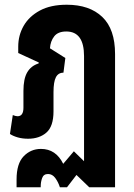

<svg xmlns="http://www.w3.org/2000/svg" viewBox="-20 -581 565 811"><path d="M50 210V177Q50 110 80 79Q110 48 153 48Q216 48 247 111L292 58L335 100V-344Q335 -448 260 -448Q225 -448 209 -427.5Q193 -407 191 -377L256 -336L248 -274Q226 -274 216 -254.5Q206 -235 206 -192V-111Q206 -47 176 -21Q146 5 99 5Q75 5 55.5 -0.5Q36 -6 22 -15L34 -95Q46 -90 54 -90Q79 -90 79 -126V-197Q79 -248 95 -275.5Q111 -303 143 -313L144 -317L57 -357V-384Q57 -432 80 -472Q103 -512 148.5 -536.5Q194 -561 262 -561Q358 -561 412 -509.5Q466 -458 466 -353V210H357L303 158L263 210H233Q226 188 213.5 171Q201 154 183 154Q164 154 158 171Q152 188 152 205V210Z"/></svg>

Font: Noto Sans Thai ExtCond
Style: Bold
Weight: 700
Width: 2
Designer: Monotype Design Team
Foundry: Monotype Imaging Inc.
Version: Version 2.002; ttfautohint (v1.8.4.7-5d5b)